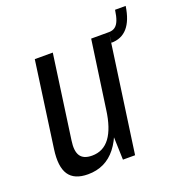

<svg xmlns="http://www.w3.org/2000/svg" viewBox="-117 -723 785 832"><g transform="rotate(-20 276.0 -307.0)"><path d="M132 -154Q125 -107 140 -84.5Q155 -62 194 -62Q246 -62 277 -104Q308 -146 319 -229L354 -295L346 -238Q329 -117 280 -54.5Q231 8 150 8Q87 8 62 -29.5Q37 -67 48 -145L103 -540H186ZM369 0H313L308 -152L363 -540H445ZM445 -540Q462 -540 473.5 -548.5Q485 -557 492 -575Q499 -593 503 -622H552Q533 -493 439 -493Z"/></g></svg>

Font: Pathway Extreme Condensed
Style: Italic
Weight: 400
Width: 3
Italic angle: -8°
Version: Version 1.001;gftools[0.9.26]